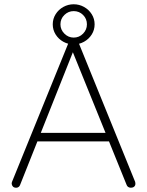

<svg xmlns="http://www.w3.org/2000/svg" viewBox="-20 -879 689 899"><path d="M325 -671Q299 -671 276.5 -683.5Q254 -696 240.5 -717.5Q227 -739 227 -765Q227 -791 240.5 -812.5Q254 -834 276.5 -846.5Q299 -859 325 -859Q351 -859 373.5 -846.5Q396 -834 409.5 -812.5Q423 -791 423 -765Q423 -739 409.5 -717.5Q396 -696 373.5 -683.5Q351 -671 325 -671ZM325 -703Q351 -703 369 -721.5Q387 -740 387 -765Q387 -791 369 -809Q351 -827 325 -827Q300 -827 281.5 -809Q263 -791 263 -765Q263 -740 281.5 -721.5Q300 -703 325 -703ZM312 -657 327 -649 74 -13Q72 -7 67 -3.5Q62 0 56 0Q46 0 41 -5Q36 -10 35 -17Q34 -21 36 -27L305 -689Q308 -697 312.5 -699.5Q317 -702 324 -702Q332 -702 337 -698.5Q342 -695 344 -689L613 -27Q614 -24 614 -19Q614 -10 608 -5Q602 0 593 0Q586 0 580.5 -3.5Q575 -7 573 -13ZM490 -217H142L156 -257H480Z"/></svg>

Font: Quicksand Variable Light
Style: Regular
Weight: 300
Designer: Andrew Paglinawan
Foundry: Andrew Paglinawan
Version: Version 3.004